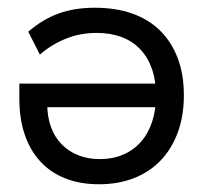

<svg xmlns="http://www.w3.org/2000/svg" viewBox="-20 -468 537 496"><path d="M236 8Q286 8 326.5 -8Q367 -24 395.5 -54Q424 -84 439.5 -126.5Q455 -169 455 -222Q455 -276 439 -318Q423 -360 393.5 -389Q364 -418 321.5 -433Q279 -448 225 -448Q172 -448 131 -433Q90 -418 53 -386L83 -327Q113 -353 150 -368Q187 -383 230 -383Q265 -383 293.5 -372.5Q322 -362 342 -341Q362 -320 372.5 -290Q383 -260 383 -221Q383 -184 373 -153.5Q363 -123 344 -101.5Q325 -80 298 -68.5Q271 -57 238 -57Q207 -57 182 -67Q157 -77 139 -95.5Q121 -114 111.5 -140.5Q102 -167 102 -200L86 -191H407V-252H30V-212Q30 -161 44 -120Q58 -79 84.5 -50.5Q111 -22 149 -7Q187 8 236 8Z"/></svg>

Font: Tilda Sans VF
Style: Regular
Weight: 400
Designer: ParaType Ltd
Foundry: ParaType Ltd
Version: Version 1.010